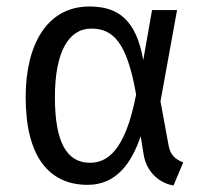

<svg xmlns="http://www.w3.org/2000/svg" viewBox="-20 -558 640 591"><path d="M255 -538C125 -538 59 -421 59 -259C59 -77 130 11 250 11C339 11 386 -58 413 -139L422 -83C431 -27 472 6 514 13L544 -58C514 -70 504 -85 499 -110L474 -246L525 -527H448L421 -373C399 -497 344 -538 255 -538ZM261 -470C328 -470 371 -428 399 -267C365 -89 307 -57 257 -57C186 -57 149 -119 149 -259C149 -396 190 -470 261 -470Z"/></svg>

Font: FiraMono Nerd Font
Style: Regular
Weight: 400
Designer: Carrois Corporate & Edenspiekermann AG
Foundry: Carrois Corporate GbR & Edenspiekermann AG
Version: Version 003.206;Nerd Fonts 3.3.0